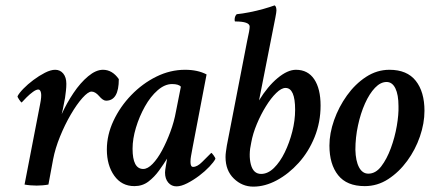

<svg xmlns="http://www.w3.org/2000/svg" viewBox="-20 -694 1616 722"><path d="M118.2 3.9Q106.4 3.9 94.7 2.9Q83 2 72.3 0L130.9 -302.7Q136.7 -331.1 134.3 -344.2Q131.8 -357.4 124 -357.4Q116.2 -357.4 104 -348.6Q91.8 -339.8 80.1 -328.1Q68.4 -316.4 61.5 -308.6Q59.6 -308.6 52.7 -318.4Q45.9 -328.1 45.9 -332Q51.8 -343.8 67.9 -360.4Q84 -377 105.5 -393.1Q127 -409.2 148.9 -420.4Q170.9 -431.6 187.5 -431.6Q206.1 -431.6 217.8 -417.5Q229.5 -403.3 229.5 -378.9Q229.5 -366.2 228 -353Q226.6 -339.8 224.6 -326.2Q219.7 -298.8 216.3 -283.2Q212.9 -267.6 211.9 -264.6Q230.5 -305.7 256.3 -344.2Q282.2 -382.8 311.5 -407.2Q340.8 -431.6 367.2 -431.6Q402.3 -431.6 426.8 -396.5Q426.8 -315.4 378.9 -315.4Q367.2 -315.4 352.5 -333Q337.9 -349.6 324.2 -349.6Q311.5 -349.6 290 -325.7Q268.6 -301.8 246.1 -263.2Q223.6 -224.6 205.6 -180.2Q187.5 -135.7 179.7 -94.7L162.1 0Q151.4 2 140.1 2.9Q128.9 3.9 118.2 3.9Z M643.6 6.8Q625 6.8 612.8 -7.3Q600.6 -21.5 600.6 -44.9Q600.6 -52.7 604 -71.8Q607.4 -90.8 608.4 -97.7Q595.7 -77.1 578.1 -52.7Q560.5 -28.3 538.1 -11.2Q515.6 5.9 485.4 5.9Q437.5 5.9 409.7 -33.2Q381.8 -72.3 381.8 -131.8Q381.8 -186.5 406.7 -239.7Q431.6 -293 473.6 -336.4Q515.6 -379.9 567.9 -405.8Q620.1 -431.6 675.8 -431.6Q723.6 -431.6 756.8 -414.1L704.1 -138.7Q700.2 -116.2 698.2 -106.4Q696.3 -96.7 696.3 -85Q696.3 -66.4 706.1 -66.4Q721.7 -66.4 740.2 -85Q758.8 -103.5 774.4 -119.1Q776.4 -119.1 783.2 -109.9Q790 -100.6 790 -96.7Q784.2 -85 767.6 -67.4Q751 -49.8 729 -33.2Q707 -16.6 684.1 -4.9Q661.1 6.8 643.6 6.8ZM518.6 -58.6Q535.2 -58.6 553.7 -77.6Q572.3 -96.7 589.4 -128.4Q606.4 -160.2 620.6 -198.2Q634.8 -236.3 641.6 -274.4L660.2 -368.2Q651.4 -377.9 627 -377.9Q599.6 -377.9 572.8 -354.5Q545.9 -331.1 524.9 -293.5Q503.9 -255.9 491.2 -213.9Q478.5 -171.9 478.5 -134.8Q478.5 -58.6 518.6 -58.6Z M932.6 7.8Q890.6 7.8 859.4 -22.5Q828.1 -52.7 828.1 -103.5Q828.1 -113.3 829.6 -123.5Q831.1 -133.8 833 -146.5L909.2 -539.1Q914.1 -560.5 916.5 -574.2Q918.9 -587.9 918.9 -593.8Q918.9 -613.3 864.3 -613.3Q862.3 -613.3 862.3 -620.1Q862.3 -632.8 870.1 -640.6Q890.6 -642.6 918 -647.9Q945.3 -653.3 971.2 -660.6Q997.1 -668 1012.7 -673.8Q1019.5 -669.9 1019.5 -654.3Q1019.5 -648.4 1015.6 -628.4Q1011.7 -608.4 1004.9 -574.2L954.1 -316.4Q986.3 -369.1 1023.9 -400.4Q1061.5 -431.6 1092.8 -431.6Q1137.7 -431.6 1161.6 -396Q1185.5 -360.4 1185.5 -296.9Q1185.5 -234.4 1163.1 -178.7Q1140.6 -123 1103 -81.5Q1065.4 -40 1021 -16.1Q976.6 7.8 932.6 7.8ZM961.9 -40Q987.3 -40 1010.3 -62.5Q1033.2 -85 1050.8 -121.1Q1068.4 -157.2 1079.1 -199.2Q1089.8 -241.2 1089.8 -281.2Q1089.8 -363.3 1053.7 -363.3Q1038.1 -363.3 1018.6 -344.2Q999 -325.2 980 -294.4Q960.9 -263.7 945.8 -227.5Q930.7 -191.4 924.8 -158.2Q914.1 -111.3 923.3 -75.7Q932.6 -40 961.9 -40Z M1351.6 5.9Q1284.2 5.9 1251.5 -35.2Q1218.8 -76.2 1218.8 -146.5Q1218.8 -192.4 1236.3 -242.2Q1253.9 -292 1284.7 -335Q1315.4 -377.9 1356.4 -404.8Q1397.5 -431.6 1444.3 -431.6Q1510.7 -431.6 1543.5 -390.1Q1576.2 -348.6 1576.2 -277.3Q1576.2 -230.5 1559.1 -180.7Q1542 -130.9 1511.2 -88.9Q1480.5 -46.9 1439.9 -20.5Q1399.4 5.9 1351.6 5.9ZM1365.2 -41Q1392.6 -41 1413.6 -68.4Q1434.6 -95.7 1449.7 -136.7Q1464.8 -177.7 1472.2 -220.7Q1479.5 -263.7 1478.5 -294.9Q1478.5 -337.9 1466.8 -361.8Q1455.1 -385.7 1433.6 -385.7Q1411.1 -385.7 1390.1 -363.8Q1369.1 -341.8 1352.5 -304.7Q1335.9 -267.6 1326.2 -222.2Q1316.4 -176.8 1316.4 -130.9Q1317.4 -88.9 1330.1 -64.9Q1342.8 -41 1365.2 -41Z"/></svg>

Font: Crimson Text SemiBold
Style: Italic
Weight: 600
Italic angle: -11°
Designer: Sebastian Kosch
Foundry: Sebastian Kosch
Version: Version 1.100; ttfautohint (v1.8.4)